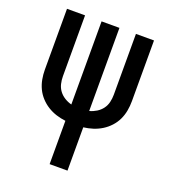

<svg xmlns="http://www.w3.org/2000/svg" viewBox="-135 -832 818 929"><g transform="rotate(20 274.0 -367.5)"><path d="M228 0V-223Q203 -226 179.5 -233.5Q156 -241 135 -254Q114 -267 97 -285.5Q80 -304 69.5 -326Q59 -348 54.5 -372.5Q50 -397 50 -422V-735H143V-422Q143 -402 147.5 -383Q152 -364 163.5 -348.5Q175 -333 192 -322.5Q209 -312 228 -307V-735H320V-307Q339 -312 356 -322.5Q373 -333 384.5 -348.5Q396 -364 400.5 -383Q405 -402 405 -422V-735H498V-422Q498 -397 493.5 -372.5Q489 -348 478.5 -326Q468 -304 451 -285.5Q434 -267 413 -254Q392 -241 368.5 -233.5Q345 -226 320 -223V0Z"/></g></svg>

Font: Iosevka Semi-Condensed Medium
Style: Regular
Weight: 500
Monospace: yes
Designer: Belleve Invis
Foundry: Belleve Invis
Version: Version 27.3.5